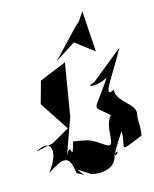

<svg xmlns="http://www.w3.org/2000/svg" viewBox="-126 -927 829 1032"><g transform="rotate(-15 288.0 -411.5)"><path d="M252 13C260 19 386 42 401 -55C474 -109 325 50 470 -166C473 -70 411 -52 568 -116C579 -192 566 -189 575 -234C588 -290 482 -322 487 -392C416 -357 488 -448 576 -604L397 -459C308 -432 479 -435 485 -494C355 -284 340 -353 437 -265C382 -204 431 -75 365 -119C289 -171 296 -164 204 -181C169 -49 197 -209 151 -110L225 -316L226 -327L272 -603L122 -541L88 -419L195 -256L96 -199L1 -179C94 -234 117 -151 36 -50C134 -112 164 -118 178 -11C231 13 225 28 188 -28ZM376 -773 231 -620 346 -694 448 -616 433 -843 402 -797Z"/></g></svg>

Font: Asimov Silicon
Style: Regular
Weight: 400
Designer: Google
Version: Version 2.000980; 2014